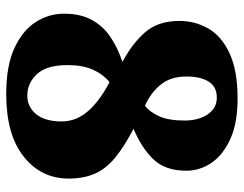

<svg xmlns="http://www.w3.org/2000/svg" viewBox="-102 -662 774 609"><g transform="rotate(90 284.5 -357.0)"><path d="M277.8 9.8Q188.5 9.8 132.3 -16.1Q76.2 -42 49.6 -83.5Q22.9 -125 22.9 -173.8Q22.9 -226.1 43 -262.2Q63 -298.3 97.4 -321.3Q131.8 -344.2 175.8 -358.9Q117.2 -390.1 81.5 -431.2Q45.9 -472.2 45.9 -540Q45.9 -589.8 70.3 -631.8Q94.7 -673.8 149.4 -699Q204.1 -724.1 292 -724.1Q369.1 -724.1 418.9 -701.7Q469.7 -679.2 495.4 -642.1Q521 -605 521 -561Q521 -496.1 486.1 -458.5Q451.2 -420.9 388.2 -394Q444.3 -364.7 480.5 -335Q515.1 -306.2 530.5 -271Q545.9 -235.8 545.9 -188Q545.9 -101.1 476.3 -45.7Q406.7 9.8 277.8 9.8ZM314.9 -430.2Q334 -444.8 347.9 -474.4Q361.8 -503.9 361.8 -556.2Q361.8 -600.1 342.3 -629.2Q322.8 -658.2 289.1 -658.2Q254.9 -658.2 238.5 -632.6Q222.2 -606.9 222.2 -562Q222.2 -512.2 247.6 -480.7Q272.9 -449.2 314.9 -430.2ZM282.7 -57.1Q318.8 -57.1 341.8 -85.4Q364.7 -113.8 364.7 -166Q364.7 -212.9 331.3 -250.5Q297.9 -288.1 239.7 -317.9Q213.9 -295.9 200 -263.9Q186 -231.9 186 -185.1Q186 -118.2 214.6 -87.6Q243.2 -57.1 282.7 -57.1Z"/></g></svg>

Font: Koh Santepheap Black
Style: Regular
Weight: 900
Designer: Danh Hong
Version: Version 2.002; ttfautohint (v1.8.3)